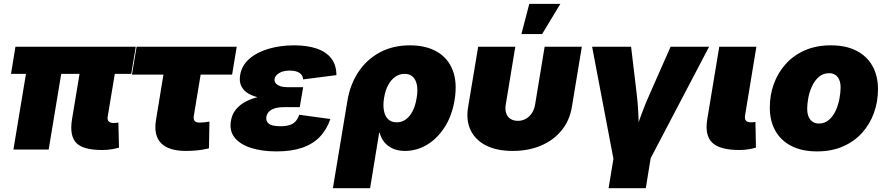

<svg xmlns="http://www.w3.org/2000/svg" viewBox="-20 -789 4679 1013"><path d="M519 2.4Q416.5 2.4 381.3 -36.1Q346.2 -74.7 359.9 -159.2L417.5 -506.8H603.5L548.3 -174.3Q545.4 -157.7 553.2 -148.9Q561 -140.1 578.6 -140.1Q587.9 -140.1 594.5 -140.9Q601.1 -141.6 604.5 -142.6L607.9 -10.3Q595.7 -6.3 572.3 -2Q548.8 2.4 519 2.4ZM50.8 0 134.8 -506.8H320.8L236.8 0ZM38.1 -399.4 61.5 -542.5H696.3L672.4 -399.4Z M961.9 7.3Q869.1 7.3 829.3 -34.2Q789.6 -75.7 803.2 -156.7L842.3 -395.5H676.3L700.7 -542.5H1229L1204.6 -395.5H1038.6L1002.4 -176.8Q1000 -159.2 1007.3 -150.6Q1014.6 -142.1 1034.7 -142.1Q1044.4 -142.1 1061.3 -144Q1078.1 -146 1085 -147.5L1082.5 -6.3Q1048.3 2 1018.3 4.6Q988.3 7.3 961.9 7.3Z M1439 9.8Q1362.8 9.8 1305.4 -8.3Q1248 -26.4 1218.8 -62Q1189.5 -97.7 1198.2 -149.9Q1203.6 -185.1 1224.1 -210.7Q1244.6 -236.3 1277.1 -253.4Q1309.6 -270.5 1352.3 -279.1Q1395 -287.6 1445.3 -287.6H1572.3L1561.5 -223.6H1478Q1450.2 -223.6 1430.2 -217.5Q1410.2 -211.4 1398.9 -199.7Q1387.7 -188 1385.3 -171.9Q1381.8 -149.9 1398.2 -136.5Q1414.6 -123 1459.5 -123Q1488.8 -123 1508.3 -129.4Q1527.8 -135.7 1539.8 -149.2Q1551.8 -162.6 1558.6 -183.6L1723.1 -161.1Q1703.6 -104.5 1666.7 -66.4Q1629.9 -28.3 1573.5 -9.3Q1517.1 9.8 1439 9.8ZM1442.4 -265.1Q1395.5 -265.1 1356.9 -272.2Q1318.4 -279.3 1291.7 -294.7Q1265.1 -310.1 1253.2 -334.5Q1241.2 -358.9 1247.1 -393.1Q1255.4 -443.8 1295.7 -478.8Q1335.9 -513.7 1397.7 -531.7Q1459.5 -549.8 1531.7 -549.8Q1601.1 -549.8 1651.1 -532.7Q1701.2 -515.6 1728 -480.7Q1754.9 -445.8 1754.9 -392.6L1579.1 -370.1Q1578.6 -391.6 1560.5 -404.1Q1542.5 -416.5 1509.3 -416.5Q1473.1 -416.5 1452.1 -403.1Q1431.2 -389.6 1428.7 -372.6Q1425.3 -353.5 1444.1 -341.3Q1462.9 -329.1 1495.6 -329.1H1579.6L1568.4 -265.1Z M1736.3 204.1 1812.5 -254.4Q1826.7 -342.8 1870.8 -409.2Q1915 -475.6 1984.1 -512.7Q2053.2 -549.8 2143.1 -549.8Q2227.5 -549.8 2285.6 -516.1Q2343.8 -482.4 2368.7 -418Q2393.6 -353.5 2378.4 -261.2Q2364.3 -176.3 2324.7 -116Q2285.2 -55.7 2231.2 -24.2Q2177.2 7.3 2117.7 7.3Q2080.1 7.3 2052.5 -5.1Q2024.9 -17.6 2007.6 -39.1Q1990.2 -60.5 1983.4 -88.4H1980.5L1932.6 204.1ZM2072.8 -143.6Q2099.6 -143.6 2121.1 -158.9Q2142.6 -174.3 2157.2 -203.1Q2171.9 -231.9 2178.2 -272Q2185.1 -312 2179.7 -340.3Q2174.3 -368.7 2158 -384Q2141.6 -399.4 2114.7 -399.4Q2087.9 -399.4 2065.7 -384Q2043.5 -368.7 2028.1 -340.3Q2012.7 -312 2006.3 -272Q2000 -232.9 2005.9 -203.9Q2011.7 -174.8 2028.6 -159.2Q2045.4 -143.6 2072.8 -143.6Z M2685.1 7.3Q2602.1 7.3 2545.4 -21Q2488.8 -49.3 2463.4 -101.3Q2438 -153.3 2449.7 -223.6L2502.9 -542.5H2698.7L2648.4 -237.3Q2644 -210.9 2650.6 -191.7Q2657.2 -172.4 2673.3 -161.9Q2689.5 -151.4 2711.9 -151.4Q2734.9 -151.4 2753.9 -161.9Q2772.9 -172.4 2785.9 -191.7Q2798.8 -210.9 2803.2 -237.3L2853.5 -542.5H3049.8L2997.1 -223.6Q2985.4 -153.3 2943.1 -101.3Q2900.9 -49.3 2834.7 -21Q2768.6 7.3 2685.1 7.3ZM2731 -609.4 2772.5 -768.6H2936.5L2840.3 -609.4Z M3217.8 55.7 3104 -542.5H3309.6L3338.9 -296.9Q3345.7 -242.2 3348.1 -184.8Q3350.6 -127.4 3352.1 -61.5H3319.8Q3342.8 -127.4 3363.8 -184.6Q3384.8 -241.7 3409.7 -296.9L3518.1 -542.5H3721.2L3407.7 55.7ZM3190.9 204.1 3225.1 -3.4H3420.9L3387.2 204.1Z M3880.9 2.4Q3778.3 2.4 3738 -36.1Q3697.8 -74.7 3711.4 -159.2L3774.9 -542.5H3970.7L3910.6 -177.7Q3908.2 -161.1 3916 -152.3Q3923.8 -143.6 3941.4 -143.6Q3950.7 -143.6 3956.3 -144.3Q3961.9 -145 3965.8 -146L3968.3 -10.3Q3956.1 -6.3 3933.3 -2Q3910.6 2.4 3880.9 2.4Z M4291 9.8Q4210.9 9.8 4155.3 -18.8Q4099.6 -47.4 4070.6 -99.4Q4041.5 -151.4 4041.5 -221.2Q4041.5 -288.1 4063.2 -347.4Q4085 -406.7 4126.5 -452.4Q4168 -498 4227.5 -523.9Q4287.1 -549.8 4363.8 -549.8Q4443.4 -549.8 4498.8 -521.2Q4554.2 -492.7 4583.3 -440.4Q4612.3 -388.2 4612.3 -318.4Q4612.3 -252.9 4591.1 -193.6Q4569.8 -134.3 4528.8 -88.6Q4487.8 -43 4428 -16.6Q4368.2 9.8 4291 9.8ZM4299.8 -137.2Q4331.5 -137.2 4354 -157Q4376.5 -176.8 4389.9 -207Q4403.3 -237.3 4409.2 -269.8Q4415 -302.2 4415 -327.1Q4415 -352.1 4407.5 -368.9Q4399.9 -385.7 4386.5 -394.3Q4373 -402.8 4355 -402.8Q4322.8 -402.8 4300.3 -383.3Q4277.8 -363.8 4264.2 -334Q4250.5 -304.2 4244.6 -272.2Q4238.8 -240.2 4238.8 -215.3Q4238.8 -177.2 4255.6 -157.2Q4272.5 -137.2 4299.8 -137.2Z"/></svg>

Font: Inter 16pt Black
Style: Italic
Weight: 900
Italic angle: -9.3988°
Version: Version 4.001;git-66647c0bb